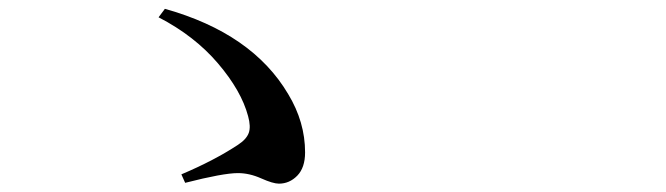

<svg xmlns="http://www.w3.org/2000/svg" viewBox="-20 -580 1540 444"><path d="M408.2 -157.2 399.4 -176.8Q475.6 -209 530.3 -245.1Q549.8 -257.8 555.2 -272.5Q560.5 -287.1 553.7 -311.5Q538.1 -370.1 483.9 -433.6Q429.7 -497.1 346.7 -540L361.3 -559.6Q563.5 -502.9 646.5 -362.3Q685.5 -297.9 685.5 -227.5Q685.5 -192.4 667.5 -173.8Q649.4 -155.3 625 -155.3Q611.3 -155.3 584 -167.5Q556.6 -179.7 530.3 -179.7Q496.1 -179.7 408.2 -157.2Z"/></svg>

Font: Bpmf Zihi Serif SemiBold
Style: SemiBold
Weight: 600
Foundry: But Ko
Version: Version 1.320